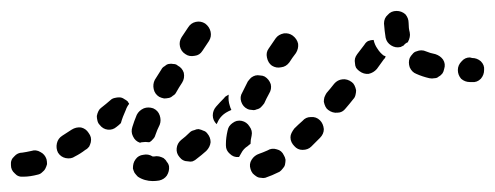

<svg xmlns="http://www.w3.org/2000/svg" viewBox="-33 -299 905 351"><path d="M258 31Q267 29 272 22Q277 14 276 5Q275 0 272 -3Q270 -7 266 -10Q262 -12 258 -13Q253 -14 249 -13Q247 -13 246 -13Q246 -13 246 -13Q238 -18 229 -16Q220 -15 215 -8Q212 -4 211 0Q210 4 210 9Q211 13 213 17Q216 21 219 24Q225 28 232 30Q239 32 246 32Q252 32 258 31ZM488 2Q489 -3 489 -7Q488 -12 486 -15Q482 -24 473 -26Q464 -29 456 -24Q447 -20 441 -18Q432 -15 427 -7Q422 1 425 10Q426 14 429 18Q432 21 435 23Q439 26 444 26Q448 27 452 26Q464 22 478 15Q481 13 484 9Q487 6 488 2ZM50 9Q52 5 53 1Q53 -4 52 -8Q49 -17 41 -21Q33 -26 24 -23Q15 -21 8 -20Q-1 -20 -7 -13Q-14 -7 -13 3Q-13 12 -6 18Q0 25 10 24Q22 24 37 20Q41 19 44 16Q48 13 50 9ZM346 -55Q343 -59 339 -60Q335 -62 330 -63Q326 -63 322 -61Q317 -60 314 -57Q306 -49 298 -43Q291 -37 290 -28Q289 -19 295 -12Q298 -8 302 -6Q306 -4 311 -4Q315 -3 319 -4Q324 -6 327 -9Q335 -15 344 -23Q351 -30 352 -39Q352 -48 346 -55ZM133 -39Q134 -44 133 -48Q132 -52 129 -56Q124 -64 115 -66Q106 -67 98 -62Q89 -56 81 -51Q73 -46 71 -37Q69 -28 73 -20Q78 -12 87 -10Q97 -8 104 -13Q114 -18 123 -25Q127 -27 130 -31Q132 -35 133 -39ZM380 -33Q380 -35 380 -36Q380 -47 383 -60Q384 -65 386 -68Q389 -72 392 -74Q396 -77 400 -78Q405 -79 409 -78Q418 -76 423 -68Q429 -60 427 -51Q425 -43 425 -36Q422 -34 420 -32Q412 -27 408 -19Q406 -15 404 -12Q404 -12 404 -12Q403 -12 403 -12Q394 -11 387 -18Q380 -24 380 -33ZM552 -79Q545 -86 535 -85Q526 -85 520 -78Q512 -71 505 -64Q502 -60 500 -56Q498 -52 498 -48Q498 -43 500 -39Q502 -35 505 -32Q511 -25 520 -25Q530 -25 536 -31Q544 -39 552 -47Q559 -54 559 -63Q558 -73 552 -79ZM209 -67Q212 -77 217 -89Q221 -97 230 -101Q238 -104 247 -101Q256 -97 259 -88Q262 -79 259 -71Q254 -61 251 -52Q250 -48 247 -45Q244 -41 240 -39Q240 -39 239 -39Q239 -39 239 -39Q233 -40 227 -39Q225 -39 223 -38Q223 -38 223 -38Q223 -38 223 -38Q214 -41 210 -50Q206 -58 209 -67ZM202 -111Q201 -112 201 -113Q198 -116 194 -118Q190 -121 185 -121Q181 -121 177 -120Q172 -119 169 -116Q161 -109 152 -102Q149 -100 147 -96Q145 -92 144 -87Q144 -83 145 -79Q146 -74 149 -71Q155 -63 164 -62Q173 -61 180 -67Q184 -70 187 -73Q187 -73 188 -74Q191 -85 197 -98Q199 -104 203 -109Q203 -110 202 -111ZM380 -123Q383 -125 385 -126Q385 -125 385 -125Q384 -115 387 -106Q388 -102 390 -98Q385 -96 380 -93Q372 -88 367 -80Q365 -76 363 -72Q356 -79 356 -88Q356 -97 362 -104Q369 -112 377 -120Q378 -122 380 -123ZM618 -134Q617 -139 615 -143Q613 -147 610 -149Q602 -155 593 -154Q584 -153 578 -146Q571 -137 564 -129Q562 -126 560 -121Q559 -117 559 -113Q560 -108 562 -104Q564 -100 567 -98Q575 -92 584 -93Q593 -93 599 -101Q606 -109 613 -118Q616 -121 617 -126Q618 -130 618 -134ZM419 -100Q423 -98 428 -98Q432 -97 436 -99Q441 -100 444 -103Q447 -106 450 -110Q454 -119 459 -128Q464 -136 462 -145Q459 -154 451 -159Q447 -161 443 -161Q438 -162 434 -161Q430 -160 426 -157Q423 -154 420 -150Q415 -140 410 -130Q405 -122 408 -113Q411 -104 419 -100ZM258 -122Q262 -120 267 -119Q271 -119 276 -120Q280 -121 283 -124Q287 -126 289 -130Q294 -139 300 -148Q305 -156 303 -166Q300 -175 292 -179Q289 -182 284 -182Q280 -183 275 -182Q271 -181 268 -178Q264 -176 262 -172Q256 -162 250 -153Q246 -145 248 -136Q250 -127 258 -122ZM852 -171Q853 -180 846 -187Q839 -193 830 -193L826 -194Q817 -194 811 -187Q804 -180 804 -171Q804 -162 810 -155Q817 -149 826 -149H830Q839 -148 846 -155Q852 -162 852 -171ZM769 -159Q773 -161 776 -165Q778 -168 779 -173Q782 -182 777 -190Q772 -197 763 -200Q753 -202 746 -205Q742 -207 737 -207Q733 -207 728 -205Q724 -204 721 -200Q718 -197 716 -193Q713 -185 716 -176Q720 -167 728 -164Q739 -159 752 -156Q757 -155 761 -156Q766 -156 769 -159ZM672 -196Q671 -197 669 -197Q662 -202 657 -210Q652 -217 650 -226Q650 -226 650 -226Q645 -226 640 -224Q636 -222 633 -217L620 -200Q617 -196 616 -192Q615 -188 616 -183Q616 -179 618 -175Q621 -171 624 -169Q632 -163 641 -164Q650 -166 656 -173L669 -191Q670 -192 671 -193Q671 -194 672 -196ZM464 -179Q472 -174 481 -176Q490 -177 496 -185Q501 -193 508 -202Q513 -210 512 -219Q510 -228 502 -234Q495 -239 486 -238Q476 -236 471 -229Q464 -219 458 -210Q453 -203 455 -194Q457 -184 464 -179ZM306 -200Q313 -195 323 -197Q332 -198 337 -206L349 -224Q354 -232 352 -241Q350 -250 342 -256Q334 -261 325 -259Q316 -257 311 -249L299 -231Q294 -223 296 -214Q298 -205 306 -200ZM672 -230Q670 -242 669 -256Q669 -266 676 -272Q682 -279 692 -279Q701 -279 708 -273Q714 -266 714 -257Q714 -247 716 -240Q717 -235 716 -231Q715 -226 713 -223Q713 -223 713 -223Q713 -222 713 -222Q708 -220 705 -216Q704 -215 703 -215Q702 -214 701 -214Q700 -213 699 -213Q690 -211 682 -216Q674 -221 672 -230Z"/></svg>

Font: FRB American Cursive Guidelines Arrows Dashed Extrabold
Style: Bold Italic
Weight: 800
Italic angle: -25°
Version: Version 2.0;Modular Font Editor K font №1